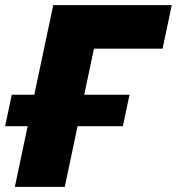

<svg xmlns="http://www.w3.org/2000/svg" viewBox="-33 -730 691 750"><path d="M25 0 75 -237H-13L13 -360H101L175 -710H638L602 -540H334L296 -360H473L447 -237H270L220 0Z"/></svg>

Font: Raleway Black
Style: Italic
Weight: 900
Italic angle: -12°
Designer: Matt McInerney, Pablo Impallari, Rodrigo Fuenzalida
Foundry: Matt McInerney, Pablo Impallari, Rodrigo Fuenzalida
Version: Version 4.101;RELEASE